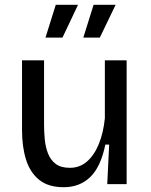

<svg xmlns="http://www.w3.org/2000/svg" viewBox="-20 -769 629 802"><path d="M246 13Q182 13 144 -17.5Q106 -48 89 -101.5Q72 -155 72 -226V-517H164V-248Q164 -219 167 -187Q170 -155 180.5 -128Q191 -101 212.5 -84.5Q234 -68 272 -68Q313 -68 343.5 -94.5Q374 -121 393 -168Q412 -215 418 -275V-517H509V0H428L436 -165H420Q401 -72 357 -29.5Q313 13 246 13ZM241 -612H170L213 -749H306ZM397 -612H328L371 -749H463Z"/></svg>

Font: Bricolage Grotesque 10pt
Style: Regular
Weight: 400
Designer: Mathieu Triay
Foundry: Atelier Triay
Version: Version 1.000; ttfautohint (v1.8.4.7-5d5b);gftools[0.9.32]